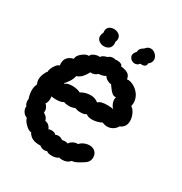

<svg xmlns="http://www.w3.org/2000/svg" viewBox="-158 -787 850 899"><g transform="rotate(30 266.5 -337.5)"><path d="M485 -328Q485 -294 455 -282Q447 -268 433.5 -260Q420 -252 404 -252Q391 -252 377 -258Q369 -253 355 -249Q341 -245 327 -245Q303 -245 294 -255Q284 -247 262 -247Q246 -247 233 -253Q219 -246 201 -246Q184 -246 173 -251Q163 -242 132 -242Q115 -242 109 -245Q112 -216 101 -202Q120 -183 116 -161Q117 -160 127 -153Q137 -146 141 -130Q152 -130 161.5 -121Q171 -112 173 -103Q177 -107 189 -107Q198 -107 205 -104Q212 -101 213 -97Q220 -101 229 -101Q242 -101 253 -92Q263 -94 268 -94Q278 -94 285 -91Q288 -99 301 -106.5Q314 -114 328 -113Q336 -123 350 -129Q364 -135 378 -135Q405 -135 417 -113Q421 -105 421 -94Q421 -70 399 -56Q394 -53 382 -45.5Q370 -38 360 -34Q350 -30 342 -30Q327 -12 301 -12Q289 -12 283 -14Q271 -4 248 -4Q227 -4 219 -12Q212 -9 205 -9Q191 -9 179 -19Q128 -16 110 -51Q96 -51 78.5 -68.5Q61 -86 59 -99Q36 -108 30 -132Q29 -140 30 -147Q26 -148 23.5 -155.5Q21 -163 21 -171Q21 -177 22 -179Q14 -203 14 -223Q14 -243 22 -259Q16 -270 16 -283Q16 -299 23 -315Q30 -331 36 -336Q34 -341 39 -353.5Q44 -366 52.5 -376.5Q61 -387 70 -389L69 -400Q69 -439 111 -449Q111 -466 131 -482Q151 -498 166 -496Q168 -507 185.5 -513.5Q203 -520 212 -517Q220 -530 244 -535Q253 -545 270 -545Q275 -545 283 -543L292 -544Q304 -544 312.5 -539.5Q321 -535 320 -529Q342 -527 357 -519Q372 -511 375 -490Q388 -493 408 -483.5Q428 -474 442.5 -454.5Q457 -435 457 -409Q457 -403 455 -391Q466 -386 475.5 -367Q485 -348 485 -328ZM357 -340Q379 -340 391 -336Q383 -340 376.5 -353.5Q370 -367 370 -379Q370 -387 373 -391Q359 -390 349.5 -398.5Q340 -407 332.5 -418Q325 -429 321 -434Q316 -431 300.5 -439.5Q285 -448 284 -457Q280 -452 267 -448.5Q254 -445 247 -446Q244 -441 233 -436Q222 -431 210 -433Q200 -414 189 -402Q178 -390 161 -384Q159 -370 148.5 -353Q138 -336 127 -327L131 -326Q145 -336 169 -336Q183 -336 195.5 -333Q208 -330 213 -326Q237 -341 266 -341Q290 -341 308 -326Q318 -340 357 -340ZM369 -572Q357 -572 347.5 -580.5Q338 -589 338 -600Q338 -612 350 -624Q351 -645 372 -655Q384 -671 400 -671Q415 -671 427 -659Q439 -647 439 -632Q439 -616 423 -604Q424 -594 417.5 -589Q411 -584 401 -584L393 -585Q383 -572 369 -572ZM164 -602Q164 -588 176 -579Q188 -570 203 -570Q219 -570 230 -579Q241 -588 241 -606Q241 -612 240 -615Q244 -623 244 -632Q244 -647 232 -655.5Q220 -664 205 -664Q188 -664 177.5 -654Q167 -644 170 -624Q164 -612 164 -602Z"/></g></svg>

Font: Pangolin
Style: Regular
Weight: 400
Designer: Kevin Burke
Foundry: Google, Inc.
Version: Version 1.101